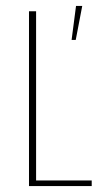

<svg xmlns="http://www.w3.org/2000/svg" viewBox="-20 -629 335 649"><path d="M78 0V-591H102V-19H290V0ZM222 -494 237 -609H258L236 -494Z"/></svg>

Font: Alumni Sans SC Thin
Style: Regular
Weight: 100
Designer: Robert E. Leuschke
Foundry: Robert E. Leuschke
Version: Version 1.018